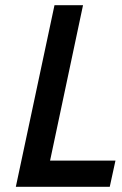

<svg xmlns="http://www.w3.org/2000/svg" viewBox="-20 -720 469 740"><path d="M41 0H403L425 -101H173L300 -700H190Z"/></svg>

Font: Advent Pro
Style: Italic
Weight: 400
Italic angle: -12°
Designer: VivaRado, Andreas Kalpakidis
Foundry: VivaRado, Andreas Kalpakidis
Version: Version 3.000